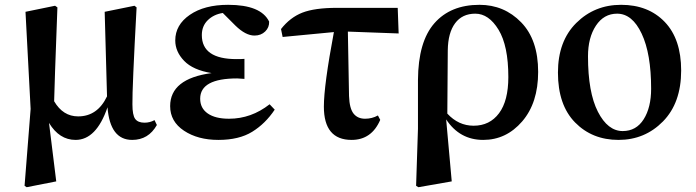

<svg xmlns="http://www.w3.org/2000/svg" viewBox="-20 -571 2918 805"><path d="M627.9 -67.4 637.7 -46.9Q602.5 15.6 534.2 15.6Q441.4 15.6 430.7 -121.1Q383.8 15.6 296.9 15.6Q228.5 15.6 185.5 -55.7L215.8 189.5L91.8 213.9L83 208L108.4 -114.3L86.9 -521.5L210.9 -546.9L220.7 -540Q208 -203.1 207 -146.5Q244.1 -83 307.6 -83Q388.7 -83 428.7 -167L418.9 -521.5L543.9 -546.9L552.7 -540Q534.2 -199.2 535.2 -133.8Q535.2 -87.9 546.9 -72.3Q558.6 -56.6 585.9 -56.6Q608.4 -56.6 627.9 -67.4Z M1110.4 -133.8 1131.8 -111.3Q1092.8 -52.7 1037.6 -18.6Q982.4 15.6 895.5 15.6Q809.6 15.6 751.5 -22.9Q693.4 -61.5 693.4 -126Q693.4 -241.2 867.2 -264.6Q789.1 -277.3 752 -315.9Q714.8 -354.5 714.8 -401.4Q714.8 -466.8 775.9 -508.8Q836.9 -550.8 936.5 -550.8Q1074.2 -550.8 1108.4 -480.5Q1109.4 -456.1 1091.8 -439Q1074.2 -421.9 1046.9 -421.9Q1009.8 -421.9 966.8 -463.9L914.1 -516.6Q876 -510.7 851.1 -486.3Q826.2 -461.9 826.2 -423.8Q826.2 -323.2 971.7 -323.2Q995.1 -323.2 1004.9 -324.2V-240.2Q983.4 -242.2 974.6 -242.2Q819.3 -242.2 819.3 -157.2Q819.3 -117.2 851.1 -95.2Q882.8 -73.2 940.4 -73.2Q1033.2 -73.2 1110.4 -133.8Z M1438.5 -438.5 1443.4 -168Q1445.3 -116.2 1462.4 -94.7Q1479.5 -73.2 1510.7 -73.2Q1540 -73.2 1564.5 -86.9L1574.2 -68.4Q1538.1 15.6 1454.1 15.6Q1337.9 15.6 1337.9 -124Q1337.9 -212.9 1379.9 -436.5L1165 -416L1158.2 -449.2Q1196.3 -498 1248 -518.1Q1299.8 -538.1 1392.6 -538.1H1647.5L1651.4 -430.7Z M1857.4 -360.4 1855.5 -94.7Q1902.3 -43.9 1965.8 -43.9Q2033.2 -43.9 2072.3 -96.2Q2111.3 -148.4 2111.3 -248Q2111.3 -378.9 2070.3 -446.3Q2029.3 -513.7 1972.7 -513.7Q1918 -513.7 1888.2 -473.6Q1858.4 -433.6 1857.4 -360.4ZM1732.4 -31.2V-235.4Q1733.4 -396.5 1801.3 -473.6Q1869.1 -550.8 1990.2 -550.8Q2093.8 -550.8 2165 -477.5Q2236.3 -404.3 2236.3 -269.5Q2236.3 -139.6 2169.4 -62Q2102.5 15.6 2005.9 15.6Q1907.2 15.6 1850.6 -70.3L1874 189.5L1734.4 213.9L1724.6 208Z M2319.3 -266.6Q2319.3 -398.4 2396 -474.6Q2472.7 -550.8 2584 -550.8Q2698.2 -550.8 2767.1 -479Q2835.9 -407.2 2835.9 -275.4Q2835.9 -139.6 2759.8 -62Q2683.6 15.6 2573.2 15.6Q2462.9 15.6 2391.1 -57.6Q2319.3 -130.9 2319.3 -266.6ZM2590.8 -21.5Q2647.5 -21.5 2678.7 -70.8Q2710 -120.1 2710 -199.2Q2710 -345.7 2670.4 -429.7Q2630.9 -513.7 2567.4 -513.7Q2511.7 -513.7 2478.5 -463.4Q2445.3 -413.1 2445.3 -335Q2445.3 -183.6 2486.8 -102.5Q2528.3 -21.5 2590.8 -21.5Z"/></svg>

Font: GenYoMin TW TTF Bold
Style: Regular
Weight: 700
Version: Version 1.300